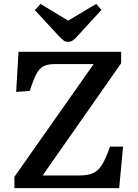

<svg xmlns="http://www.w3.org/2000/svg" viewBox="-20 -966 707 986"><path d="M54 0V-58L461 -637H263Q226 -637 204 -626Q182 -615 166.5 -585.5Q151 -556 133 -499L63 -494L75 -700H602V-641L199 -65H390Q432 -65 458.5 -77Q485 -89 504.5 -121Q524 -153 545 -213H612L592 0ZM329 -751Q317 -751 307 -758Q297 -765 281 -782L159 -914L188 -946L330 -860L474 -946L501 -915L375 -778Q364 -765 353 -758Q342 -751 329 -751Z"/></svg>

Font: Literata 12pt Medium
Style: Regular
Weight: 500
Designer: Latin by Veronika Burian and Jose Scaglione. Greek by Irene Vlachou. Cyrillic by Vera Evstafieva.
Foundry: TypeTogether
Version: Version 3.002